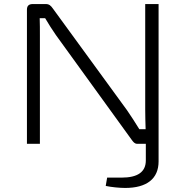

<svg xmlns="http://www.w3.org/2000/svg" viewBox="-20 -710 915 948"><path d="M763 -690H697V-170C697 -138 698 -105 699 -72H668C648 -104 626 -139 607 -166L241 -668C231 -682 223 -690 206 -690H142C122 -690 113 -681 113 -662V0H177V-535C177 -564 177 -592 176 -620H203C219 -593 239 -561 256 -537L630 -20C638 -9 645 0 657 0H700V82C700 139 660 167 580 167H509L502 208C529 214 571 218 598 218C704 218 763 173 763 87Z"/></svg>

Font: Exo 2 Light Expanded
Style: Regular
Weight: 300
Width: 7
Designer: Natanael Gama
Version: Version 1.001;PS 001.001;hotconv 1.0.70;makeotf.lib2.5.58329